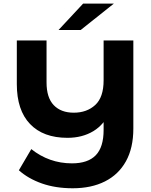

<svg xmlns="http://www.w3.org/2000/svg" viewBox="-20 -921 825 1049"><path d="M377.4 107.6Q283.4 107.6 208.7 81.3Q133.9 54.9 83.1 9.3L151 -106.4Q198.6 -68.2 254.7 -48.3Q310.8 -28.5 373.1 -28.5Q460.5 -28.5 503.3 -72.9Q546.1 -117.2 546.1 -210.8V-343.4L583.9 -317.9Q551.1 -241.4 490.4 -204.7Q429.8 -168 348.4 -168Q216.4 -168 144.2 -243.4Q71.9 -318.8 71.9 -461.4V-700H234.3V-470.6Q234.3 -387.5 273.7 -346.4Q313.1 -305.3 383 -305.3Q454.3 -305.3 500.2 -347.3Q546.1 -389.3 546.1 -482.2V-700H708.5V-218.9Q708.5 -112.6 668.1 -39.9Q627.7 32.8 553.3 70.2Q479 107.6 377.4 107.6ZM299.7 -757 434.1 -901.3H602L420.7 -757Z"/></svg>

Font: Montserrat Alternates Thin
Style: Regular
Weight: 100
Designer: Julieta Ulanovsky
Foundry: Julieta Ulanovsky
Version: Version 9.000